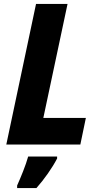

<svg xmlns="http://www.w3.org/2000/svg" viewBox="-20 -734 511 975"><path d="M12 0H388L416 -135H200L323 -714H163ZM67 208V221H165C205 176 245 119 270 71V61H123C111 105 85 168 67 208Z"/></svg>

Font: Noto Sans SemiCondensed ExtraBold
Style: Italic
Weight: 800
Width: 4
Italic angle: -12°
Designer: Monotype Design Team
Foundry: Monotype Imaging Inc.
Version: Version 2.013